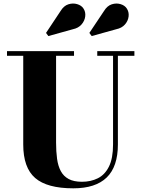

<svg xmlns="http://www.w3.org/2000/svg" viewBox="-20 -1035 790 1070"><path d="M729 -750V-724H637V-230Q637 -106.5 574.8 -46Q512.5 14.5 388.5 14.5Q242.5 14.5 176 -43Q109.5 -100.5 109.5 -230V-724H19V-750H392.5V-724H292.5V-240Q292.5 -190.5 298 -150.2Q303.5 -110 318.8 -81.5Q334 -53 362.5 -37.5Q391 -22 437 -22Q486 -22 525.2 -41.5Q564.5 -61 587.2 -106.8Q610 -152.5 610 -230V-724H522V-750ZM249.5 -834 236.5 -851.5 317.5 -973.5Q335.5 -1003 361 -1011Q386.5 -1019 410 -1012Q433.5 -1005 444.5 -988.5Q458 -969 455 -944Q452 -919 434.5 -898.8Q417 -878.5 386 -872ZM491 -834 478 -851.5 559.5 -973.5Q577.5 -1003 603 -1011Q628.5 -1019 651.8 -1012Q675 -1005 686 -988.5Q699.5 -969 696.8 -944Q694 -919 676.5 -898.8Q659 -878.5 627.5 -872Z"/></svg>

Font: Bodoni Moda 9pt ExtraBold
Style: Regular
Weight: 800
Designer: Owen Earl
Foundry: indestructible type
Version: Version 2.005